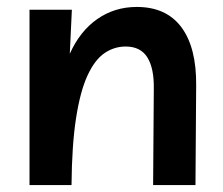

<svg xmlns="http://www.w3.org/2000/svg" viewBox="-20 -533 643 553"><path d="M65 0V-505H187L181 -378Q210 -443 260 -478Q310 -513 374 -513Q459 -513 502.5 -454.5Q546 -396 545 -287L543 0H421L423 -277Q424 -336 404.5 -367.5Q385 -399 342 -399Q309 -399 281 -380Q253 -361 232 -315.5Q211 -270 199 -192.5Q187 -115 186 0Z"/></svg>

Font: Livvic SemiBold
Style: Regular
Weight: 600
Designer: Jacques Le Bailly, Baron von Fonthausen
Version: Version 1.001; ttfautohint (v1.8.2)